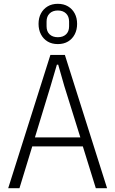

<svg xmlns="http://www.w3.org/2000/svg" viewBox="-20 -986 605 1006"><path d="M541 0H482L414 -219H149L82 0H23L244 -698H320ZM401 -266 317 -535 285 -647H278L245 -535L163 -266ZM283 -755Q252 -755 229.5 -768.5Q207 -782 194.5 -806Q182 -830 182 -861Q182 -892 194.5 -915.5Q207 -939 229.5 -952.5Q252 -966 283 -966Q314 -966 336.5 -952.5Q359 -939 371.5 -915.5Q384 -892 384 -861Q384 -830 371.5 -806Q359 -782 336.5 -768.5Q314 -755 283 -755ZM283 -791Q310 -791 326 -806Q342 -821 342 -848V-873Q342 -900 326 -915.5Q310 -931 283 -931Q256 -931 240 -915.5Q224 -900 224 -873V-848Q224 -821 240 -806Q256 -791 283 -791Z"/></svg>

Font: IBM Plex Sans Condensed Light
Style: Regular
Weight: 300
Width: 3
Designer: Mike Abbink, Paul van der Laan, Pieter van Rosmalen
Foundry: Bold Monday
Version: Version 3.201